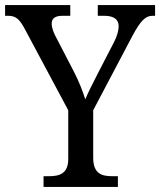

<svg xmlns="http://www.w3.org/2000/svg" viewBox="-24 -734 629 754"><path d="M147 0H439V-42H418C376 -42 342 -51 342 -115V-301L497 -595C529 -654 548 -672 575 -672H585V-714H360V-672H385C420 -672 442 -660 442 -631C442 -615 436 -592 424 -569L365 -455C344 -413 322 -372 311 -344C301 -375 286 -415 265 -455L196 -588C188 -602 179 -624 179 -641C179 -658 188 -672 221 -672H252V-714H-4V-672H8C39 -672 53 -658 74 -619L244 -301V-110C244 -51 209 -42 167 -42H147Z"/></svg>

Font: Noto Serif Georgian SemiCondensed
Style: Regular
Weight: 400
Width: 4
Designer: Monotype Design Team, Akaki Razmadze
Foundry: Google LLC
Version: Version 2.003